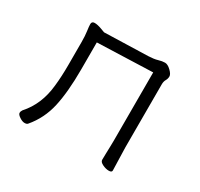

<svg xmlns="http://www.w3.org/2000/svg" viewBox="-112 -624 809 776"><g transform="rotate(30 292.5 -236.5)"><path d="M485 -107 488 -1Q488 8 474 8Q460 8 444.5 0.5Q429 -7 429 -17Q429 -27 429.5 -45Q430 -63 430.5 -81Q431 -99 431 -107V-426L173 -417V-291Q173 -186 157.5 -116.5Q142 -47 97 6Q93 11 82.5 11Q72 11 58.5 2Q45 -7 45 -14.5Q45 -22 50 -29Q105 -90 114 -182Q119 -226 119 -281V-387Q119 -416 116 -437Q113 -458 113 -468Q113 -481 126.5 -481Q140 -481 159 -474L178 -467L381 -473Q407 -474 423.5 -479Q440 -484 453 -484Q466 -484 481 -469.5Q496 -455 496 -444.5Q496 -434 490.5 -424.5Q485 -415 485 -402Z"/></g></svg>

Font: LXGW WenKai Light
Style: Regular
Weight: 300
Designer: LXGW / Fontworks Inc.
Foundry: LXGW / Fontworks Inc.
Version: Version 1.501; October 10, 2024